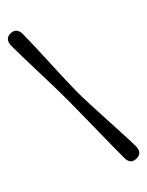

<svg xmlns="http://www.w3.org/2000/svg" viewBox="-169 -854 841 1096"><g transform="rotate(-20 251.0 -306.5)"><path d="M214 -291Q232 -251.5 257.2 -195.5Q282.5 -139.5 309.5 -79Q336.5 -18.5 360.8 35.5Q385 89.5 402 125Q423.5 172 466.5 152.5Q509 133 487 85Q469 47 441 -6Q413 -59 382.2 -117Q351.5 -175 323.5 -228.5Q295.5 -282 277.5 -321Q260 -359 236.8 -414.2Q213.5 -469.5 188.5 -529.8Q163.5 -590 140.5 -644.5Q117.5 -699 100 -737Q77.5 -784.5 35 -765Q14 -755.5 9 -737.8Q4 -720 14.5 -697Q31 -662 57 -609.5Q83 -557 112.5 -498.2Q142 -439.5 169 -385Q196 -330.5 214 -291Z"/></g></svg>

Font: Fraunces 9pt S100 SemiBold
Style: Regular
Weight: 600
Version: Version 1.000; ttfautohint (v1.8.3)